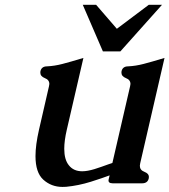

<svg xmlns="http://www.w3.org/2000/svg" viewBox="-20 -734 687 779"><path d="M315.9 -714.4H370.1L454.1 -617.2L583.5 -714.4H637.2L468.3 -525.4H397.5ZM548.8 -71.3Q547.9 -65.9 547.4 -61.5Q547.4 -43.9 565.4 -37.1Q584.5 -29.8 584 -15.6Q584 -13.2 583.5 -10.3Q579.1 9.8 556.2 9.8H437.5Q417 9.8 420.9 -6.3L424.8 -22.5Q414.6 -18.6 391.6 -10.7Q368.7 -2.9 348.6 3.4Q298.8 19 248.5 23.9Q240.7 24.4 233.4 24.4Q188 24.4 155.3 -5.4Q124 -34.2 124 -100.6Q124 -145.5 138.2 -207.5L178.7 -383.8Q179.7 -388.7 180.2 -393.1Q180.2 -410.2 162.1 -417Q143.6 -424.3 143.6 -439Q143.6 -441.9 144 -444.8Q148.4 -464.8 170.9 -464.8Q201.7 -466.3 233.4 -474.6Q265.6 -482.9 318.4 -499L251 -207.5Q240.7 -163.1 240.7 -130.4Q240.7 -86.4 259.3 -63.5Q278.3 -39.1 313.5 -39.1Q334.5 -39.1 363.3 -47.9Q373 -50.8 391.1 -57.1Q409.2 -63.5 421.4 -67.9Q424.3 -68.8 430.2 -70.8L436 -72.8L507.8 -383.8Q508.8 -388.7 509.3 -393.1Q509.3 -410.2 491.2 -417Q472.7 -424.3 472.7 -439Q472.7 -441.9 473.1 -444.8Q477.5 -464.8 500 -464.8Q530.8 -466.3 562.5 -474.6Q594.7 -482.9 647.5 -499Z"/></svg>

Font: Caudex
Style: Bold
Weight: 700
Italic angle: -13°
Version: Version 1.04